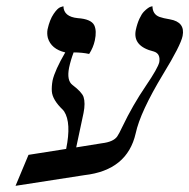

<svg xmlns="http://www.w3.org/2000/svg" viewBox="-20 -581 606 615"><path d="M306.2 -122.1Q343.3 -126.5 355.5 -144Q360.8 -151.4 372.1 -175.3Q404.8 -243.7 447.3 -306.2Q485.8 -362.8 490.2 -381.8Q494.6 -409.2 472.7 -416Q404.3 -432.6 415 -484.9Q419.4 -505.4 426.5 -520.8Q433.6 -536.1 440.7 -543.5Q447.8 -550.8 454.1 -555.2Q460.4 -559.6 464.4 -560.1L468.3 -561Q468.8 -535.2 490.7 -526.9Q502.9 -522.5 524.4 -519Q573.7 -510.3 564.9 -465.8Q558.6 -435.1 502.4 -343.3Q429.2 -222.2 414.6 -153.8Q387.7 -35.6 250.5 -20L29.8 14.2L71.3 -85L191.9 -104Q209 -187.5 185.5 -224.1Q183.1 -227.5 181.6 -229Q147.9 -261.2 146 -288.6Q145 -304.2 148.4 -323.2Q155.8 -356 189 -413.1Q144 -423.8 133.3 -459.5Q129.9 -473.1 132.3 -486.8Q139.2 -518.1 151.9 -536.6Q164.6 -555.2 173.8 -558.1L183.1 -561Q184.1 -527.3 229 -522.9Q271.5 -520 281.7 -500.5Q290.5 -482.4 283.7 -451.2Q278.8 -428.7 265.6 -408.2Q243.7 -413.1 215.8 -413.1Q206.5 -388.7 201.2 -363.8Q193.4 -323.2 211.9 -309.1Q242.2 -286.1 247.6 -270.5Q253.9 -251 247.6 -219.2L224.1 -108.9Z"/></svg>

Font: Linux Biolinum Slanted O
Style: Slanted
Weight: 400
Designer: Philipp H. Poll
Foundry: Philipp H. Poll
Version: Version 1.0.4